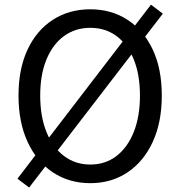

<svg xmlns="http://www.w3.org/2000/svg" viewBox="-20 -787 782 839"><path d="M107.3 32.5 56.2 -6.1 639.7 -766.6 691.5 -727.3ZM374.5 13.4Q282.6 13.4 211.7 -33.4Q140.8 -80.2 100.9 -166.2Q60.9 -252.2 60.9 -369.3Q60.9 -487 100.9 -571.3Q140.8 -655.6 211.7 -701Q282.6 -746.4 374.5 -746.4Q466.3 -746.4 536.7 -700.8Q607.1 -655.2 647.1 -571.1Q687 -487 687 -369.3Q687 -252.2 647.1 -166.2Q607.1 -80.2 536.7 -33.4Q466.3 13.4 374.5 13.4ZM374.5 -68Q440.6 -68 489 -105.3Q537.4 -142.5 564.5 -210.1Q591.6 -277.8 591.6 -369.3Q591.6 -460.8 564.5 -527.3Q537.4 -593.7 489 -629.5Q440.6 -665.4 374.5 -665.4Q309 -665.4 259.8 -629.5Q210.6 -593.7 183.1 -527.3Q155.7 -460.8 155.7 -369.3Q155.7 -277.8 183.1 -210.1Q210.6 -142.5 259.8 -105.3Q309 -68 374.5 -68Z"/></svg>

Font: Noto Sans JP
Style: Regular
Weight: 100
Designer: Ryoko NISHIZUKA 西塚涼子 (kana, bopomofo & ideographs); Paul D. Hunt (Latin, Greek & Cyrillic); Sandoll Communications 산돌커뮤니
Foundry: Adobe
Version: Version 2.004;hotconv 1.0.118;makeotfexe 2.5.65603